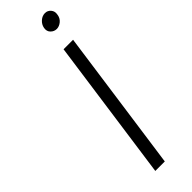

<svg xmlns="http://www.w3.org/2000/svg" viewBox="-253 -529 743 743"><g transform="rotate(-45 118.5 -157.0)"><path d="M206 -524Q191 -524 178.5 -513Q166 -502 163 -486Q160 -469 170.5 -458.5Q181 -448 195 -448Q209 -448 221.5 -458.5Q234 -469 236 -486Q239 -502 229.5 -513Q220 -524 206 -524ZM158 -374 76 210H128L210 -374Z"/></g></svg>

Font: Josefin Slab Medium
Style: Italic
Weight: 500
Italic angle: -12°
Version: Version 2.000